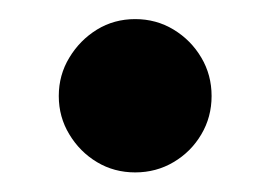

<svg xmlns="http://www.w3.org/2000/svg" viewBox="-20 -516 274 196"><path d="M118 -340Q96.5 -340 79 -350.5Q61.5 -361 50.8 -378.8Q40 -396.5 40 -418Q40 -439.5 50.8 -457.2Q61.5 -475 79 -485.8Q96.5 -496.5 118 -496.5Q139.5 -496.5 157.2 -485.8Q175 -475 185.5 -457.2Q196 -439.5 196 -418Q196 -396.5 185.5 -378.8Q175 -361 157.2 -350.5Q139.5 -340 118 -340Z"/></svg>

Font: Bodoni Moda SC 9pt SemiBold
Style: Regular
Weight: 600
Designer: Owen Earl
Foundry: indestructible type
Version: Version 2.005